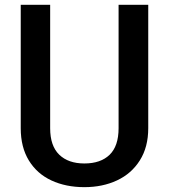

<svg xmlns="http://www.w3.org/2000/svg" viewBox="-20 -770 704 800"><path d="M474.1 -750H597.7V-235.8Q597.7 -157.2 562.7 -101.8Q527.8 -46.4 467.5 -18.3Q407.2 9.8 331.5 9.8Q254.4 9.8 194.3 -18.1Q134.3 -45.9 100.3 -101.3Q66.4 -156.7 66.4 -235.8V-750H189V-235.8Q189 -162.1 226.8 -125.5Q264.6 -88.9 331.5 -88.9Q399.4 -88.9 436.8 -125.2Q474.1 -161.6 474.1 -235.8Z"/></svg>

Font: Mardoto Medium
Style: Regular
Weight: 500
Designer: Christian Robertson, Vahan Hovhannisyan
Foundry: Google
Version: Version 1.000